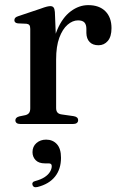

<svg xmlns="http://www.w3.org/2000/svg" viewBox="-20 -496 480 768"><path d="M188.5 -258Q188.5 -329 209.2 -377.5Q230 -426 263 -450.8Q296 -475.5 333 -475.5Q377 -475.5 401.5 -451Q426 -426.5 426 -383.5Q426 -349.5 411.2 -332.2Q396.5 -315 374 -315Q351 -315 338.5 -328Q326 -341 325.5 -364V-380.5Q325.5 -397.5 317.8 -406Q310 -414.5 292 -414.5Q270.5 -414.5 250.2 -397Q230 -379.5 217.2 -345Q204.5 -310.5 204.5 -258ZM199.5 -448 204.5 -324.5V-64Q204.5 -52 210 -45.8Q215.5 -39.5 228.5 -38L274 -31.5Q283.5 -30 288 -26Q292.5 -22 292.5 -15Q292.5 -8 287.2 -4Q282 0 272 0H62Q51.5 0 46.5 -4Q41.5 -8 41.5 -15Q41.5 -20.5 45.5 -24.5Q49.5 -28.5 57.5 -30.5L82 -35.5Q91.5 -38 96.2 -44.2Q101 -50.5 101 -63V-380.5Q101 -391 97.5 -395.5Q94 -400 86 -401L51.5 -402.5Q44 -403.5 40.8 -406.8Q37.5 -410 37.5 -415Q37.5 -421 41.2 -425Q45 -429 55 -432L141.5 -461Q159 -467.5 167.5 -469.5Q176 -471.5 181.5 -471.5Q190 -471.5 194.2 -466.2Q198.5 -461 199.5 -448ZM159.5 157.5Q135 157.5 122.5 144.5Q110 131.5 110 112.5Q110 90 125.8 76.2Q141.5 62.5 164.5 62.5Q191 62.5 207.5 80.5Q224 98.5 224 135Q224 180.5 200 210.5Q176 240.5 130 252Q121.5 254 116.5 251.8Q111.5 249.5 110 244Q108 238.5 111 234Q114 229.5 121.5 228Q144 222 158.5 212.5Q173 203 180 191.2Q187 179.5 187 168.5Q187 157.5 175 157.5Z"/></svg>

Font: Fraunces 36pt
Style: Regular
Weight: 400
Version: Version 1.000;[b76b70a41]